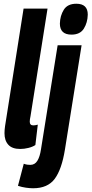

<svg xmlns="http://www.w3.org/2000/svg" viewBox="-20 -786 489 1026"><path d="M106 -740H234L143 -165Q141 -156 140 -149Q139 -142 139 -136Q139 -116 158 -116Q169 -116 182 -120L169 -11Q154 -1 131.5 4.5Q109 10 88 10Q45 10 24.5 -12.5Q4 -35 4 -74Q4 -91 7 -112ZM388 -766Q449 -766 449 -708Q448 -665 428 -633Q408 -601 362 -601Q300 -601 300 -660Q301 -702 321 -734Q341 -766 388 -766ZM416 -544 327 13Q310 119 272.5 169.5Q235 220 157 220Q140 220 118.5 217Q97 214 76 207L107 89Q118 93 126.5 94Q135 95 142 95Q166 95 179.5 73.5Q193 52 199 12L288 -544Z"/></svg>

Font: Georama Condensed
Style: Bold Italic
Weight: 700
Width: 3
Italic angle: -9°
Designer: Jean-Baptiste Levee
Foundry: Production Type
Version: Version 1.000